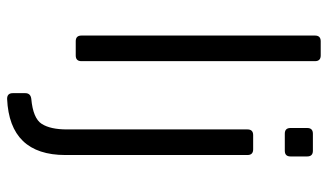

<svg xmlns="http://www.w3.org/2000/svg" viewBox="-211 -518 922 540"><g transform="rotate(90 250.0 -248.0)"><path d="M152 -16Q152 0 136 0H96Q80 0 80 -16V-673Q80 -689 96 -689H136Q152 -689 152 -673ZM356 -588Q340 -588 340 -604V-651Q340 -667 356 -667H404Q420 -667 420 -651V-604Q420 -588 404 -588ZM258 193Q242 193 242 177V142Q242 127 258 125Q313 120 328.5 95.5Q344 71 344 25V-483Q344 -499 360 -499H400Q416 -499 416 -483V29Q416 186 258 193Z"/></g></svg>

Font: Pitagon Sans
Style: Regular
Weight: 400
Designer: Travis Tran
Foundry: Pitagon
Version: Version 1.001; ttfautohint (v1.8.4.7-5d5b);gftools[0.9.26]